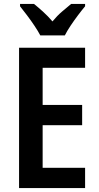

<svg xmlns="http://www.w3.org/2000/svg" viewBox="-20 -957 503 977"><path d="M413 0H77V-714H413V-612H197V-423H398V-320H197V-103H413ZM185 -777Q174 -798 156 -825Q138 -852 118 -878.5Q98 -905 82 -925V-937H153Q173 -921 198.5 -898Q224 -875 247 -848Q271 -877 295 -897.5Q319 -918 342 -937H413V-925Q397 -906 377 -879.5Q357 -853 339 -826Q321 -799 310 -777Z"/></svg>

Font: Noto Sans Gujarati Condensed SemiBold
Style: Regular
Weight: 600
Width: 3
Designer: Jelle Bosma - Monotype Design Team, Universal Thirst
Foundry: Monotype Imaging Inc.
Version: Version 2.106; ttfautohint (v1.8.4.7-5d5b)